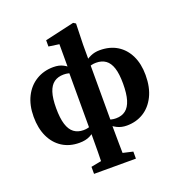

<svg xmlns="http://www.w3.org/2000/svg" viewBox="-162 -851 1134 1213"><g transform="rotate(-20 404.5 -244.0)"><path d="M262.4 227.3V179.9L367 159.9H456.9L543.9 179.9V227.3ZM330.2 227.3Q332.2 160.8 332.7 104.1Q333.2 47.3 333.2 -10V-28.8V-453.5L337 -464.4V-617.4L266.8 -627.4V-669.5L464.4 -714.5L480.5 -704.4L476.5 -564.5V-439.7V-434.7V-40.4L474.9 -17.6Q474.9 39.2 475.9 100Q476.9 160.8 477.9 227.3ZM243.6 11.6Q177.9 11.6 128.9 -19.7Q80 -51.1 53.5 -107.8Q27 -164.6 27 -241.8Q27 -319.2 55.6 -376.1Q84.2 -433 135.1 -463.9Q186 -494.8 250.7 -494.8Q289.6 -494.8 316.4 -480.4Q343.2 -466 361.9 -446.5Q380.7 -427.1 393.9 -410.4L395.9 -400.5L393.9 -375.1Q374.9 -400.6 352.5 -414.4Q330.2 -428.3 295.7 -428.3Q257.8 -428.3 231.6 -409.7Q205.4 -391 192.3 -350.5Q179.2 -310 179.2 -244.2Q179.2 -177.2 192.3 -135.4Q205.4 -93.6 231.3 -74.3Q257.1 -54.9 295 -54.9Q330.2 -54.9 351.8 -69.6Q373.5 -84.3 393.9 -108.8L395.9 -72.1H393.9Q380.7 -56.4 361.6 -36.8Q342.5 -17.2 314.3 -2.8Q286 11.6 243.6 11.6ZM562.6 11.6Q526.1 11.6 497.9 -2.8Q469.6 -17.2 449.2 -37.2Q428.7 -57.2 415.4 -72.8H413.4L415.4 -108.1Q435.4 -84.3 457.3 -69.6Q479.2 -54.9 513.6 -54.9Q552.2 -54.9 578.1 -74.6Q603.9 -94.3 616.9 -136.4Q629.8 -178.5 629.8 -246.4Q629.8 -311.5 616.9 -351.4Q603.9 -391.3 578.1 -409.8Q552.2 -428.3 514.3 -428.3Q479.2 -428.3 457.3 -413.7Q435.4 -399.2 415.4 -374.4L413.4 -401.2L415.4 -411.1Q431.8 -431.3 452.5 -450.6Q473.2 -469.9 500.9 -482.3Q528.5 -494.8 562.6 -494.8Q630.4 -494.8 679.4 -464.7Q728.4 -434.5 755.2 -379.2Q782.1 -323.8 782.1 -248.5Q782.1 -165.7 753.1 -107.2Q724.1 -48.8 674.8 -18.6Q625.5 11.6 562.6 11.6Z"/></g></svg>

Font: Source Serif 4 Variable
Style: Regular
Weight: 400
Designer: Frank Grießhammer
Foundry: Adobe
Version: Version 4.005;hotconv 1.1.0;makeotfexe 2.6.0